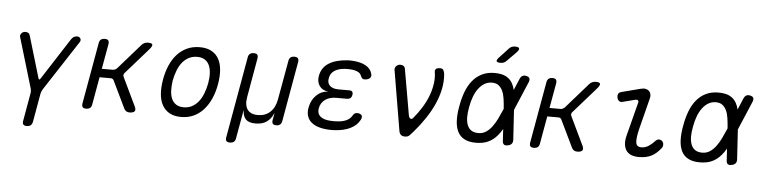

<svg xmlns="http://www.w3.org/2000/svg" viewBox="-53 -1066 6105 1538"><g transform="rotate(5 3000.0 -297.5)"><path d="M193 190Q173 190 165 180.5Q157 171 161 150L200 -71Q202 -83 201.5 -94.5Q201 -106 197 -117L78 -516Q75 -525 78 -533Q81 -541 86.5 -547Q92 -553 99.5 -556.5Q107 -560 115 -560Q131 -560 140.5 -554.5Q150 -549 155 -530L253 -201Q256 -190 260.5 -190Q265 -190 272 -201L484 -530Q497 -549 508 -554.5Q519 -560 535 -560Q543 -560 549 -556.5Q555 -553 559 -547Q563 -541 563 -533Q563 -525 557 -516L297 -117Q290 -106 285.5 -94.5Q281 -83 279 -71L240 150Q236 171 224.5 180.5Q213 190 193 190Z M654 10Q634 10 626.5 0.5Q619 -9 622 -30L709 -520Q712 -541 723.5 -550.5Q735 -560 755 -560Q776 -560 783.5 -550.5Q791 -541 788 -520L752 -319H841Q850 -319 858 -323Q866 -327 874 -334L1050 -535Q1061 -548 1074.5 -554Q1088 -560 1103 -560Q1134 -560 1138 -548Q1142 -536 1120 -510L938 -303Q931 -296 929.5 -288Q928 -280 931 -272L1041 -42Q1054 -16 1044 -3Q1034 10 1003 10Q988 10 977.5 3.5Q967 -3 960 -16L855 -234Q851 -242 845 -246Q839 -250 829 -250H740L701 -30Q698 -9 686.5 0.5Q675 10 654 10Z M1418 10Q1362 10 1324.5 -11Q1287 -32 1266 -70Q1245 -108 1241 -160.5Q1237 -213 1248 -276Q1259 -339 1281.5 -391Q1304 -443 1338 -480.5Q1372 -518 1417.5 -539Q1463 -560 1520 -560Q1576 -560 1614 -539Q1652 -518 1672.5 -480.5Q1693 -443 1697 -391Q1701 -339 1690 -277Q1679 -213 1655.5 -160.5Q1632 -108 1598 -70Q1564 -32 1519 -11Q1474 10 1418 10ZM1432 -69Q1468 -69 1497 -84Q1526 -99 1548.5 -126Q1571 -153 1586.5 -191.5Q1602 -230 1611 -277Q1619 -322 1617 -359.5Q1615 -397 1602.5 -424Q1590 -451 1566 -466Q1542 -481 1505 -481Q1469 -481 1439.5 -466Q1410 -451 1387.5 -424Q1365 -397 1350 -359Q1335 -321 1326 -275Q1319 -229 1321 -191Q1323 -153 1335.5 -126Q1348 -99 1372 -84Q1396 -69 1432 -69Z M1825 180Q1805 180 1797 170.5Q1789 161 1793 140L1908 -510Q1911 -531 1922.5 -540.5Q1934 -550 1954.5 -550Q1975 -550 1982.5 -540.5Q1990 -531 1987 -510L1932 -197Q1920 -131 1945 -95Q1970 -59 2029.5 -59Q2089 -59 2128 -95Q2167 -131 2179 -197L2235 -510Q2238 -531 2249.5 -540.5Q2261 -550 2281 -550Q2301 -550 2309 -540.5Q2317 -531 2314 -510L2229 -29Q2226 -9 2214 0.5Q2202 10 2182.5 10Q2163 10 2155.5 0.5Q2148 -9 2151 -29L2160 -78Q2162 -88 2161 -88Q2161 -88 2161 -88Q2160 -88 2157 -79Q2139 -37 2104.5 -13.5Q2070 10 2016.5 10Q1963 10 1939.5 -13.5Q1916 -37 1914 -79L1913 -88L1911 -78L1872 140Q1869 161 1857.5 170.5Q1846 180 1825 180Z M2905 -469Q2909 -458 2907 -448.5Q2905 -439 2898 -432Q2891 -425 2880 -421.5Q2869 -418 2855 -418Q2850 -418 2846 -419Q2842 -420 2838.5 -423Q2835 -426 2831.5 -431Q2828 -436 2825 -443Q2819 -463 2796 -474.5Q2773 -486 2737 -488Q2725 -489 2713.5 -489Q2702 -489 2690 -488Q2641 -485 2608.5 -463.5Q2576 -442 2570 -403Q2562 -365 2585 -342.5Q2608 -320 2656 -320H2742Q2759 -320 2766 -311.5Q2773 -303 2770 -285Q2767 -268 2757 -259.5Q2747 -251 2729 -251H2642Q2589 -251 2554 -225.5Q2519 -200 2511 -155Q2504 -113 2531 -90Q2558 -67 2611 -64Q2624 -63 2638.5 -63Q2653 -63 2667 -64Q2709 -66 2739 -79.5Q2769 -93 2784 -118Q2788 -125 2792 -130Q2796 -135 2800 -138Q2804 -141 2809 -142.5Q2814 -144 2820 -144Q2834 -144 2843.5 -140Q2853 -136 2857.5 -129.5Q2862 -123 2861 -113.5Q2860 -104 2854 -92Q2829 -46 2777.5 -21Q2726 4 2654 8Q2641 9 2626.5 9Q2612 9 2598 8Q2553 5 2518.5 -6.5Q2484 -18 2461.5 -38.5Q2439 -59 2430.5 -88.5Q2422 -118 2429 -154Q2440 -214 2478.5 -252.5Q2517 -291 2574 -296Q2527 -300 2504 -333Q2481 -366 2489 -413Q2495 -448 2512.5 -474Q2530 -500 2558 -517.5Q2586 -535 2622.5 -545Q2659 -555 2703 -558Q2714 -559 2726 -559Q2738 -559 2749 -558Q2813 -554 2853.5 -531.5Q2894 -509 2905 -469Z M3170 -33 3089 -514Q3087 -523 3090 -531Q3093 -539 3099 -545.5Q3105 -552 3113.5 -556Q3122 -560 3132 -560Q3148 -560 3158.5 -552Q3169 -544 3171 -529L3235 -162Q3239 -143 3249.5 -137Q3260 -131 3271 -144Q3309 -189 3339 -238Q3369 -287 3387.5 -336.5Q3406 -386 3412.5 -435Q3419 -484 3411 -529Q3410 -537 3413 -543Q3416 -549 3421.5 -553Q3427 -557 3435 -558.5Q3443 -560 3451 -560Q3472 -560 3479 -546Q3486 -532 3488 -514Q3493 -455 3480.5 -394.5Q3468 -334 3441 -273.5Q3414 -213 3373.5 -152.5Q3333 -92 3282 -33Q3266 -15 3253.5 -2.5Q3241 10 3218 10Q3196 10 3184.5 -1Q3173 -12 3170 -33Z M3979 -667Q3968 -655 3956 -650Q3944 -645 3930 -645Q3901 -645 3897.5 -655.5Q3894 -666 3916 -689L3983 -761Q3993 -773 4005.5 -779Q4018 -785 4033 -785Q4064 -785 4068 -773.5Q4072 -762 4049 -738ZM4085 -40Q4086 -20 4076.5 -8Q4067 4 4047 8Q4026 13 4015 5.5Q4004 -2 4003 -22L3997 -119Q3980 -89 3960 -66Q3930 -30 3889 -10Q3848 10 3788 10Q3731 10 3694.5 -10Q3658 -30 3640.5 -66.5Q3623 -103 3621 -154.5Q3619 -206 3631 -270Q3642 -334 3662 -387Q3682 -440 3713.5 -478.5Q3745 -517 3788.5 -538.5Q3832 -560 3889 -560Q3948 -560 3982.5 -541.5Q4017 -523 4035 -489Q4047 -467 4054 -438L4092 -528Q4100 -548 4113.5 -555.5Q4127 -563 4146 -558Q4165 -554 4170.5 -542Q4176 -530 4168 -510L4070 -279ZM3987 -280V-284Q3984 -324 3979 -360Q3974 -396 3962 -422.5Q3950 -449 3929.5 -465Q3909 -481 3875 -481Q3843 -481 3816 -465Q3789 -449 3768 -421Q3747 -393 3732.5 -354.5Q3718 -316 3710 -270Q3701 -224 3701.5 -187.5Q3702 -151 3712.5 -124.5Q3723 -98 3745 -83.5Q3767 -69 3802 -69Q3836 -69 3862.5 -86.5Q3889 -104 3910.5 -132.5Q3932 -161 3950 -198Q3968 -235 3985 -275Z M4254 10Q4234 10 4226.5 0.5Q4219 -9 4222 -30L4309 -520Q4312 -541 4323.5 -550.5Q4335 -560 4355 -560Q4376 -560 4383.5 -550.5Q4391 -541 4388 -520L4352 -319H4441Q4450 -319 4458 -323Q4466 -327 4474 -334L4650 -535Q4661 -548 4674.5 -554Q4688 -560 4703 -560Q4734 -560 4738 -548Q4742 -536 4720 -510L4538 -303Q4531 -296 4529.5 -288Q4528 -280 4531 -272L4641 -42Q4654 -16 4644 -3Q4634 10 4603 10Q4588 10 4577.5 3.5Q4567 -3 4560 -16L4455 -234Q4451 -242 4445 -246Q4439 -250 4429 -250H4340L4301 -30Q4298 -9 4286.5 0.5Q4275 10 4254 10Z M4932 -419Q4915 -414 4903 -422.5Q4891 -431 4887 -450Q4884 -470 4891 -481.5Q4898 -493 4920 -498L5067 -536Q5090 -542 5106.5 -538.5Q5123 -535 5133.5 -525Q5144 -515 5147.5 -499.5Q5151 -484 5146 -465L5083 -217Q5072 -172 5069 -143.5Q5066 -115 5069.5 -99Q5073 -83 5084 -76Q5095 -69 5113 -69Q5142 -69 5169 -86Q5196 -103 5218 -128Q5233 -144 5247.5 -144Q5262 -144 5272 -135Q5284 -125 5285 -107Q5286 -89 5273 -74Q5255 -52 5236.5 -36Q5218 -20 5197.5 -10Q5177 0 5153 5Q5129 10 5098 10Q5065 10 5039.5 0.5Q5014 -9 4998.5 -30Q4983 -51 4979.5 -83Q4976 -115 4988 -159L5056 -423Q5059 -436 5052 -442Q5045 -448 5033 -445Z M5885 -40Q5886 -20 5876.5 -8Q5867 4 5847 8Q5826 13 5815 5.5Q5804 -2 5803 -22L5797 -119Q5780 -89 5760 -66Q5730 -30 5689 -10Q5648 10 5588 10Q5531 10 5494.5 -10Q5458 -30 5440.5 -66.5Q5423 -103 5421 -154.5Q5419 -206 5431 -270Q5442 -334 5462 -387Q5482 -440 5513.5 -478.5Q5545 -517 5588.5 -538.5Q5632 -560 5689 -560Q5748 -560 5782.5 -541.5Q5817 -523 5835 -489Q5847 -467 5854 -438L5892 -528Q5900 -548 5913.5 -555.5Q5927 -563 5946 -558Q5965 -554 5970.5 -542Q5976 -530 5968 -510L5870 -279ZM5787 -280V-284Q5784 -324 5779 -360Q5774 -396 5762 -422.5Q5750 -449 5729.5 -465Q5709 -481 5675 -481Q5643 -481 5616 -465Q5589 -449 5568 -421Q5547 -393 5532.5 -354.5Q5518 -316 5510 -270Q5501 -224 5501.5 -187.5Q5502 -151 5512.5 -124.5Q5523 -98 5545 -83.5Q5567 -69 5602 -69Q5636 -69 5662.5 -86.5Q5689 -104 5710.5 -132.5Q5732 -161 5750 -198Q5768 -235 5785 -275Z"/></g></svg>

Font: Maple Mono Light
Style: Italic
Weight: 300
Italic angle: -10°
Monospace: yes
Designer: subframe7536
Version: Version 7.000